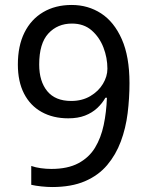

<svg xmlns="http://www.w3.org/2000/svg" viewBox="-20 -744 591 774"><path d="M190 10Q171 10 147 7.5Q123 5 106 1V-75Q123 -69 144.5 -66Q166 -63 187 -63Q253 -63 296 -86Q339 -109 363 -148.5Q387 -188 398 -240Q409 -292 411 -350H405Q392 -327 371.5 -308Q351 -289 322.5 -278Q294 -267 255 -267Q194 -267 148 -292.5Q102 -318 77 -366.5Q52 -415 52 -484Q52 -559 78.5 -612.5Q105 -666 154 -695Q203 -724 269 -724Q335 -724 387.5 -690Q440 -656 471 -586Q502 -516 502 -409Q502 -348 494.5 -287.5Q487 -227 467 -173.5Q447 -120 412 -78.5Q377 -37 322.5 -13.5Q268 10 190 10ZM267 -337Q311 -337 344 -356.5Q377 -376 395 -406Q413 -436 413 -467Q413 -511 397 -552.5Q381 -594 349.5 -621.5Q318 -649 270 -649Q212 -649 175 -609Q138 -569 138 -484Q138 -416 170.5 -376.5Q203 -337 267 -337Z"/></svg>

Font: uoriya05
Style: Book
Weight: 400
Designer: Jelle Bosma - Monotype Design Team
Foundry: Monotype Imaging Inc.
Version: Version 2.003